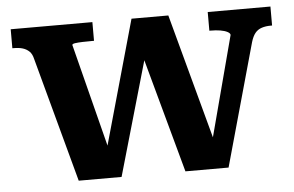

<svg xmlns="http://www.w3.org/2000/svg" viewBox="-44 -600 1019 665"><g transform="rotate(-5 466.0 -267.5)"><path d="M480 -438H454L575 4H725L844 -422Q850 -442 859 -453Q868 -464 882 -468.5Q896 -473 913 -473H918V-539H700V-474H704Q723 -474 738 -471.5Q753 -469 762.5 -464Q772 -459 772 -453L670 -67L692 -61L563 -539H435L302 -66L326 -61L223 -466Q223 -470 233 -471.5Q243 -473 259 -473.5Q275 -474 294 -474H299V-539H15V-473H19Q38 -473 51 -469Q64 -465 73.5 -456Q83 -447 87 -429L204 4H353Z"/></g></svg>

Font: Roboto Serif 20pt SemiBold
Style: Regular
Weight: 600
Version: Version 1.008